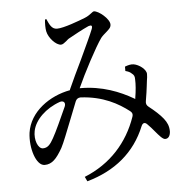

<svg xmlns="http://www.w3.org/2000/svg" viewBox="-54 -775 857 874"><g transform="rotate(-5 375.0 -338.0)"><path d="M182 -704 188 -706C199 -682 208 -658 233 -658C264 -658 335 -685 363 -696C378 -702 385 -708 392 -713C399 -718 403 -722 407 -722C428 -722 477 -682 477 -656C477 -642 468 -635 456 -624C448 -617 437 -608 430 -599C402 -560 342 -446 312 -379C312 -378 313 -378 313 -378C313 -378 313 -377 312 -377C312 -377 308 -368 308 -368L295 -337H290C276 -337 262 -335 250 -333C256 -350 262 -364 267 -374C282 -377 297 -379 312 -379H316C414 -379 495 -346 555 -311L560 -308C566 -304 573 -301 581 -295C587 -291 595 -285 601 -280C602 -280 603 -279 604 -278C602 -261 598 -247 595 -234L593 -229C591 -221 589 -213 587 -207C585 -208 583 -210 581 -212C577 -216 573 -220 566 -226C561 -231 554 -237 545 -245L552 -270C556 -285 558 -296 560 -308V-311C566 -346 568 -376 567 -396C567 -411 565 -417 553 -426C547 -432 538 -436 526 -439V-459C539 -464 553 -468 566 -466C591 -462 623 -438 623 -417C623 -407 622 -398 620 -387L617 -362C615 -347 612 -321 607 -294C605 -283 608 -275 617 -268C644 -247 667 -226 682 -207C696 -189 704 -172 704 -147C703 -128 695 -115 680 -115C669 -115 655 -131 634 -156C626 -166 617 -176 605 -188C594 -200 584 -197 578 -183C530 -65 438 10 310 46L300 25C419 -23 500 -113 540 -229C544 -240 541 -248 532 -255C484 -292 415 -332 312 -337C301 -337 293 -331 289 -321L259 -245C237 -190 217 -137 205 -115C178 -68 157 -45 123 -45C84 -45 58 -127 67 -197C81 -293 174 -357 267 -374C267 -376 268 -378 268 -378C285 -416 307 -463 329 -508C355 -564 381 -619 389 -640C397 -659 390 -662 376 -657C349 -645 307 -622 282 -608C278 -605 274 -602 270 -598C261 -591 253 -584 245 -584C222 -584 189 -620 183 -650C180 -663 180 -688 182 -704ZM91 -203C83 -163 99 -121 122 -121C144 -121 156 -136 171 -163C187 -191 213 -249 237 -302C244 -319 234 -330 217 -325C151 -302 101 -253 91 -203Z"/></g></svg>

Font: 寒蝉锦书宋 CompactLight
Style: Bold
Weight: 400
Width: 4
Designer: 寒蝉锦书宋{Warren} 思源宋体{Ryoko NISHIZUKA 西塚涼子 (kana & ideographs); Frank Grießhammer (Latin, Greek & Cyrillic); Wenlong ZHANG 
Foundry: Adobe & ChillType
Version: Version 2.000;Glyphs 3.1.1 (3135)